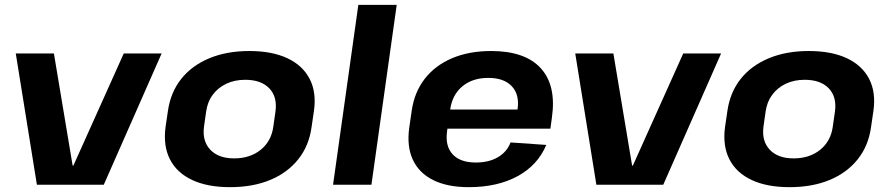

<svg xmlns="http://www.w3.org/2000/svg" viewBox="-20 -760 3660 790"><path d="M44.9 -540H201.8L278.9 -78.6H281.9L489.2 -540H645L407.1 0H131.8Z M926.6 10.1Q833.6 10.1 770.5 -19.5Q707.4 -49.1 679.2 -104.5Q651 -159.9 661.1 -236.6L670.9 -303.4Q681.9 -380.1 725.6 -435.3Q769.4 -490.4 841.3 -520.3Q913.1 -550.1 1005.6 -550.1Q1099.1 -550.1 1162.3 -520.5Q1225.4 -490.9 1254.1 -435.5Q1282.7 -380.1 1271.7 -303.4L1261.9 -236.6Q1251.3 -159.9 1207.1 -104.5Q1162.9 -49.1 1091.5 -19.5Q1020.1 10.1 926.6 10.1ZM943.4 -108.3Q1008.8 -108.3 1052.7 -143.7Q1096.6 -179.2 1104.6 -239.2L1113.4 -300.8Q1121.8 -361.3 1088.1 -396.5Q1054.3 -431.7 988.9 -431.7Q945.8 -431.7 911.5 -415.6Q877.3 -399.5 855.5 -370.2Q833.7 -341 828.2 -300.8L819.4 -239.2Q811.5 -179.7 845.2 -144Q878.9 -108.3 943.4 -108.3Z M1612.3 -740 1508.3 0H1350.4L1454.4 -740Z M1908.9 10.1Q1821 10.1 1762.4 -19Q1703.9 -48.1 1678.4 -103.3Q1653 -158.4 1664.1 -236.1L1673.9 -303.9Q1684.9 -380.6 1727.6 -435.7Q1770.4 -490.9 1840.2 -520.5Q1910.1 -550.1 2000.6 -550.1Q2140.4 -550.1 2205 -479.3Q2269.6 -408.5 2251 -276.9L2244.6 -230.5H1792.2L1803.4 -309.4H2131L2105.7 -279.1L2109.6 -311Q2118.1 -371 2085.8 -405.2Q2053.5 -439.5 1989 -439.5Q1924.1 -439.5 1882.4 -404.7Q1840.7 -370 1832.2 -308.5L1819.3 -218.8Q1811.4 -158.3 1842.7 -124.8Q1874 -91.3 1937.5 -91.3Q1991.9 -91.3 2029 -113.3Q2066.2 -135.3 2080.6 -173.9L2227.7 -163.7Q2192.5 -80 2109.5 -35Q2026.5 10.1 1908.9 10.1Z M2346.9 -540H2503.8L2580.9 -78.6H2583.9L2791.2 -540H2947L2709.1 0H2433.8Z M3228.6 10.1Q3135.6 10.1 3072.5 -19.5Q3009.4 -49.1 2981.2 -104.5Q2953 -159.9 2963.1 -236.6L2972.9 -303.4Q2983.9 -380.1 3027.6 -435.3Q3071.4 -490.4 3143.3 -520.3Q3215.1 -550.1 3307.6 -550.1Q3401.1 -550.1 3464.3 -520.5Q3527.4 -490.9 3556.1 -435.5Q3584.7 -380.1 3573.7 -303.4L3563.9 -236.6Q3553.3 -159.9 3509.1 -104.5Q3464.9 -49.1 3393.5 -19.5Q3322.1 10.1 3228.6 10.1ZM3245.4 -108.3Q3310.8 -108.3 3354.7 -143.7Q3398.6 -179.2 3406.6 -239.2L3415.4 -300.8Q3423.8 -361.3 3390.1 -396.5Q3356.3 -431.7 3290.9 -431.7Q3247.8 -431.7 3213.5 -415.6Q3179.3 -399.5 3157.5 -370.2Q3135.7 -341 3130.2 -300.8L3121.4 -239.2Q3113.5 -179.7 3147.2 -144Q3180.9 -108.3 3245.4 -108.3Z"/></svg>

Font: Pathway Extreme 8pt Thin
Style: Italic
Weight: 100
Italic angle: -8°
Designer: Eduardo Rodriguez Tunni
Foundry: Eduardo Rodriguez Tunni
Version: Version 1.000